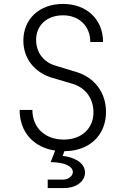

<svg xmlns="http://www.w3.org/2000/svg" viewBox="-20 -760 640 978"><path d="M223 198H305C370 198 413 163 413 119C413 64 348 39 299 34L308 10C434 10 520 -70 520 -190C520 -288 462 -366 367 -394L261 -426C200 -445 164 -494 164 -557C164 -631 219 -682 301 -682C383 -682 440 -627 440 -546H505C505 -661 422 -740 301 -740C181 -740 99 -664 99 -553C99 -463 155 -391 245 -364L350 -333C416 -313 456 -258 456 -188C456 -105 395 -49 305 -49C210 -49 145 -109 145 -200H80C80 -87 151 -9 261 7L238 66C308 66 351 87 351 116C351 136 330 155 299 155H223Z"/></svg>

Font: JetBrains Mono ExtraLight
Style: Regular
Weight: 240
Monospace: yes
Designer: Philipp Nurullin, Konstantin Bulenkov
Foundry: JetBrains
Version: Version 2.305